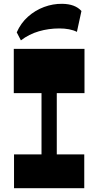

<svg xmlns="http://www.w3.org/2000/svg" viewBox="-20 -986 515 1006"><path d="M197.5 -133.7V-543H277.5V-133.7ZM53.5 0V-177H421.5V0ZM52.2 -498V-730H422.7V-498ZM89.5 -774.5 67.7 -816.5Q89 -865 126.6 -898.5Q164.2 -932 211 -949.4Q257.7 -966.7 305.7 -966Q374.2 -965.2 406.7 -928.2L383 -819Q364.7 -828.3 341.5 -832.6Q318.2 -837 291.2 -837Q235 -837 183.6 -822Q132.2 -807 89.5 -774.5Z"/></svg>

Font: Savate ExtraLight
Style: Regular
Weight: 200
Designer: Max Esnée
Foundry: Plomb Type
Version: Version 2.000